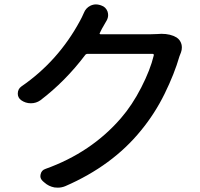

<svg xmlns="http://www.w3.org/2000/svg" viewBox="-20 -821 915 880"><path d="M701.2 -665Q710.9 -666 719.7 -666Q761.7 -666 789.1 -649.4Q805.7 -638.7 811.5 -619.1Q813.5 -611.3 813.5 -603.5Q813.5 -591.8 809.6 -581.1Q805.7 -571.3 802.7 -563.5Q779.3 -482.4 734.4 -391.1Q689.5 -299.8 626 -222.7Q495.1 -61.5 279.3 32.2Q262.7 39.1 245.1 39.1Q237.3 39.1 229.5 38.1Q203.1 33.2 183.6 15.6L176.8 9.8Q165 -1 165 -13.7Q165 -17.6 166 -21.5Q169.9 -41 188.5 -46.9Q398.4 -122.1 534.2 -279.3Q585.9 -338.9 627.4 -419.9Q668.9 -501 684.6 -566.4Q686.5 -574.2 678.7 -574.2H381.8Q374 -574.2 370.1 -568.4Q279.3 -448.2 165 -361.3Q145.5 -347.7 122.1 -347.7Q121.1 -347.7 121.1 -347.7Q96.7 -347.7 76.2 -362.3Q61.5 -374 61.5 -391.6Q61.5 -413.1 78.1 -424.8Q247.1 -541 346.7 -725.6Q354.5 -739.3 364.3 -761.7Q373 -784.2 394.5 -794.9Q407.2 -800.8 419.9 -800.8Q428.7 -800.8 438.5 -797.9L444.3 -795.9Q464.8 -789.1 472.7 -768.6Q475.6 -759.8 475.6 -752Q475.6 -740.2 469.7 -728.5Q463.9 -718.8 447.3 -689.5Q442.4 -679.7 437.5 -669.9Q435.5 -668 437 -666Q438.5 -664.1 440.4 -664.1H672.9Q687.5 -664.1 701.2 -665Z"/></svg>

Font: Gen Jyuu Gothic P Medium
Style: Regular
Weight: 500
Designer: [Source Han Sans]
Ryoko NISHIZUKA  (kana & ideographs); Paul D. Hunt (Latin, Greek & Cyrillic); Wenlong ZHANG  (bopomofo
Version: Version 1.002.20150607